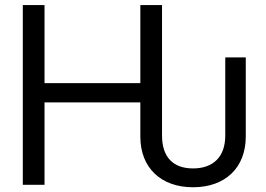

<svg xmlns="http://www.w3.org/2000/svg" viewBox="-20 -748 1076 777"><path d="M761.2 9.8C891.6 9.8 974.6 -69.3 974.6 -195.3V-515.6H891.6V-199.2C891.6 -114.3 843.8 -66.4 761.2 -66.4C678.7 -66.4 635.7 -114.3 635.7 -199.2V-727.5H547.9V-411.6H160.2V-727.5H72.3V0H160.2V-333.5H547.9V-195.3C547.9 -69.3 630.9 9.8 761.2 9.8Z"/></svg>

Font: Raveo Display Display
Style: Regular
Weight: 400
Designer: Jakub Foglar, Rasmus Andersson (Inter)
Foundry: Jakubfoglar.com
Version: Version 1.100;Glyphs 3.2.3 (3260)